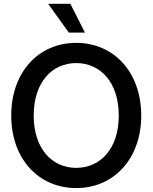

<svg xmlns="http://www.w3.org/2000/svg" viewBox="-20 -961 789 993"><path d="M374 11.7C568.4 11.7 710.4 -139.2 710.4 -363.3C710.4 -588.4 568.4 -739.3 374 -739.3C179.7 -739.3 38.1 -588.4 38.1 -363.3C38.1 -139.6 179.7 11.7 374 11.7ZM374 -92.8C251 -92.8 154.3 -189.9 154.3 -363.3C154.3 -537.6 251 -634.8 374 -634.8C497.6 -634.8 594.2 -537.6 594.2 -363.3C594.2 -189.9 497.6 -92.8 374 -92.8ZM335.9 -792.5H419.4L343.8 -941.4H229Z"/></svg>

Font: Raveo Display Display Medium
Style: Regular
Weight: 500
Designer: Jakub Foglar, Rasmus Andersson (Inter)
Foundry: Jakubfoglar.com
Version: Version 1.100;Glyphs 3.2.3 (3260)